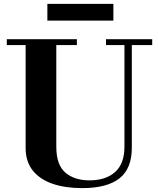

<svg xmlns="http://www.w3.org/2000/svg" viewBox="-20 -956 814 989"><path d="M403 13Q316 13 250.5 -9.5Q185 -32 148.5 -78Q112 -124 112 -194V-724H15V-754H376V-724H270V-200Q270 -107 316.5 -67Q363 -27 441 -27Q525 -27 573 -70Q621 -113 621 -200V-724H526V-754H764V-724H659V-195Q659 -87 595 -37Q531 13 403 13ZM224 -850V-936H564V-850Z"/></svg>

Font: Libre Bodoni
Style: Bold
Weight: 700
Designer: Pablo Impallari, Rodrigo Fuenzalida
Foundry: Impallari Type
Version: Version 2.005;gftools[0.9.23]